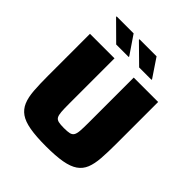

<svg xmlns="http://www.w3.org/2000/svg" viewBox="-236 -1042 1207 1207"><g transform="rotate(45 367.5 -438.0)"><path d="M367 8Q280 8 223.5 -2Q167 -12 135 -34.5Q103 -57 87.5 -94Q72 -131 68 -186Q64 -241 64 -315V-688H282V-284Q282 -240 284 -213.5Q286 -187 293.5 -174Q301 -161 318.5 -157Q336 -153 367 -153Q399 -153 416 -157Q433 -161 441 -174Q449 -187 451 -213.5Q453 -240 453 -284V-688H670V-315Q670 -241 666 -186Q662 -131 647 -94Q632 -57 599.5 -34.5Q567 -12 511 -2Q455 8 367 8ZM542 -757H432L308 -879V-884H460L542 -762ZM339 -757H228L105 -879V-884H256L339 -762Z"/></g></svg>

Font: Saira SemiExpanded ExtraBold
Style: Regular
Weight: 800
Width: 6
Designer: Hector Gatti with collaboration of the Omnibus-Type team
Foundry: Omnibus-Type
Version: Version 1.101